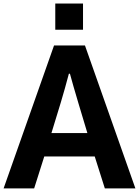

<svg xmlns="http://www.w3.org/2000/svg" viewBox="-24 -1054 777 1074"><path d="M285.2 -887.7V-1034.2H440.4V-887.7ZM263.7 -309.6H464.8L414.1 -478.5Q383.8 -580.1 367.2 -641.6H361.3Q338.9 -556.6 315.4 -478.5ZM-3.9 0 278.3 -799.8H451.2L733.4 0H562.5L505.9 -178.7H223.6L167 0Z"/></svg>

Font: Gothic A1 Black
Style: Regular
Weight: 900
Version: Version 2.50